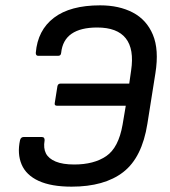

<svg xmlns="http://www.w3.org/2000/svg" viewBox="-20 -687 636 719"><path d="M248 12Q172 12 125 -9.5Q78 -31 61 -71Q44 -111 55 -162Q58 -174 69 -174H136Q148 -174 147 -161Q142 -132 152 -112.5Q162 -93 188.5 -82Q215 -71 258 -71Q332 -71 378 -102.5Q424 -134 439 -220L451 -291H194Q183 -291 185 -301L195 -364Q197 -374 207 -374H464L471 -423Q483 -503 451 -543.5Q419 -584 344 -584Q282 -584 248 -560.5Q214 -537 209 -489Q208 -478 198 -478H123Q114 -478 114 -489Q121 -574 182 -620.5Q243 -667 355 -667Q426 -667 477.5 -640Q529 -613 552.5 -557Q576 -501 562 -413L532 -224Q512 -97 441.5 -42.5Q371 12 248 12Z"/></svg>

Font: Sofia Sans Medium
Style: Italic
Weight: 500
Italic angle: -9°
Version: Version 4.101